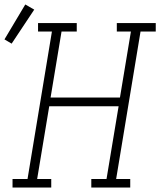

<svg xmlns="http://www.w3.org/2000/svg" viewBox="-71 -838 716 858"><path d="M-15 0V-38H52L161 -697H99V-735H272V-697H204L155 -402H465L514 -697H451V-735H625V-697H557L448 -38H511V0H337V-38H405L459 -363H149L95 -38H158V0ZM-19 -643 -51 -662 42 -818 82 -795Z"/></svg>

Font: Iosevka Slab XLtExObl
Style: Regular
Weight: 200
Width: 7
Italic angle: -9°
Monospace: yes
Designer: Belleve Invis
Foundry: Belleve Invis
Version: Version 11.1.1; ttfautohint (v1.8.3)